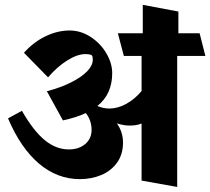

<svg xmlns="http://www.w3.org/2000/svg" viewBox="-20 -715 856 782"><path d="M816.4 -487.3H701.7V46.4L556.6 20.5V-211.9Q543.9 -207 532.7 -205.3Q521.5 -203.6 505.9 -203.6Q484.9 -203.6 456.1 -212.4Q481 -177.2 481 -134.3Q481 -85.9 456.5 -52.2Q432.1 -18.6 392.1 -2Q352.1 14.6 305.2 14.6Q213.9 14.6 139.2 -48.3Q64.5 -111.3 12.7 -232.9L69.3 -263.7Q115.7 -182.6 161.9 -144.5Q208 -106.4 260.3 -106.4Q301.3 -106.4 327.1 -128.4Q353 -150.4 353 -186Q353 -224.6 329.6 -254.4Q292 -236.8 236.3 -224.6L170.9 -343.3Q226.1 -357.9 268.3 -378.9Q310.5 -399.9 334 -423.6Q357.4 -447.3 357.9 -470.7Q357.9 -484.9 354.5 -488.8Q350.1 -494.6 326.7 -494.6Q294.9 -494.6 253.4 -468.5Q211.9 -442.4 175.8 -399.9L77.6 -500Q115.7 -543 164.8 -566.9Q213.9 -590.8 263.2 -590.8Q309.1 -590.8 349.1 -564.7Q389.2 -538.6 413.1 -498Q437 -457.5 437 -417Q437 -331.5 376.5 -283.2Q401.9 -272.9 425.3 -272.9Q459 -272.9 493.7 -291.7Q528.3 -310.5 556.6 -344.2V-487.3H484.4L460 -579.6H561.5V-695.3L706.5 -668V-579.6H793Z"/></svg>

Font: Vesper Libre Heavy
Style: Regular
Weight: 900
Designer: Robert Keller & Kimya Gandhi
Foundry: Mota Italic
Version: Version 1.058